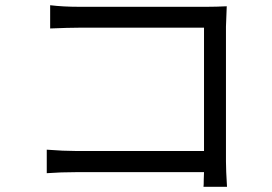

<svg xmlns="http://www.w3.org/2000/svg" viewBox="-20 -706 1040 735"><path d="M760 -19 761 -47H272Q213 -47 159 -43V-133Q224 -128 270 -128H761V-600H282Q244 -600 172 -597V-686Q222 -680 281 -680H774Q808 -680 848 -682Q845 -613 845 -604V-88Q845 -55 849 9H759Q760 3 760 -19Z"/></svg>

Font: Noto Sans SC
Style: Regular
Weight: 400
Designer: Ryoko NISHIZUKA ____ (kana & ideographs); Paul D. Hunt (Latin, Greek & Cyrillic); Wenlong ZHANG ___ (bopomofo); Sandoll 
Foundry: Adobe Systems Incorporated
Version: Version 1.004